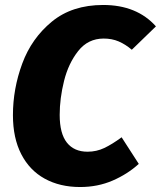

<svg xmlns="http://www.w3.org/2000/svg" viewBox="-20 -733 647 772"><path d="M607 -627 510 -533Q484 -555 457 -566.5Q430 -578 397 -578Q334 -578 294.5 -528Q255 -478 237.5 -407.5Q220 -337 220 -271Q220 -196 249 -159.5Q278 -123 332 -123Q368 -123 399.5 -138Q431 -153 469 -181L538 -74Q493 -33 433 -7Q373 19 302 19Q221 19 160 -14.5Q99 -48 65.5 -113Q32 -178 32 -270Q32 -376 69.5 -477.5Q107 -579 188.5 -646Q270 -713 395 -713Q530 -713 607 -627Z"/></svg>

Font: Trujillo ExtraBold
Style: Italic
Weight: 800
Italic angle: -8°
Designer: Fira Sans original fonts by bBox Type GmbH, Carrois Corporate GbR, & Edenspiekermann AG / Changes by Cristiano Sobral
Foundry: Fira Sans original fonts by bBox Type GmbH, Carrois Corporate GbR, & Edenspiekermann AG / Changes by Cristiano Sobral
Version: Version 4.301;July 28, 2020;FontCreator 13.0.0.2655 64-bit